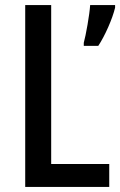

<svg xmlns="http://www.w3.org/2000/svg" viewBox="-20 -734 472 754"><path d="M79 0H409V-90H181V-714H79ZM432 -704V-714H334C332 -678 317 -594 309 -566V-554H366C392 -593 422 -661 432 -704Z"/></svg>

Font: Noto Sans Gurmukhi UI Condensed Medium
Style: Regular
Weight: 500
Width: 3
Designer: Jelle Bosma - Monotype Design Team
Foundry: Monotype Imaging Inc.
Version: Version 2.004